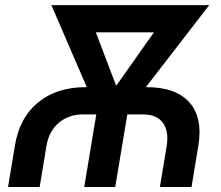

<svg xmlns="http://www.w3.org/2000/svg" viewBox="-20 -748 883 768"><path d="M12.2 0 39.6 -165.5Q57.6 -276.9 132.1 -338.1Q206.5 -399.4 323.7 -399.4H327.1L185.5 -727.5H816.9L563.5 -399.4H565.9Q683.6 -399.4 737.8 -338.1Q792 -276.9 773.4 -165.5L746.1 0H619.6L646.5 -162.6Q656.2 -223.1 631.6 -256.8Q606.9 -290.5 549.3 -290.5H489.3L440.9 0H316.9L365.2 -290.5H313Q254.9 -290.5 215.1 -256.8Q175.3 -223.1 165.5 -162.6L138.7 0ZM444.8 -404.8 595.7 -618.7H363.3Z"/></svg>

Font: Inter Display SemiBold
Style: Italic
Weight: 600
Italic angle: -9.39999°
Designer: Rasmus Andersson
Foundry: rsms
Version: Version 4.000;git-a52131595